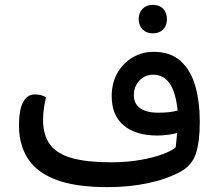

<svg xmlns="http://www.w3.org/2000/svg" viewBox="-20 -753 907 789"><path d="M634 -290Q654 -290 674 -292Q694 -294 710 -299Q702 -375 677 -410.5Q652 -446 609 -446Q575 -446 552.5 -421.5Q530 -397 530 -362Q530 -326 557 -307.5Q584 -289 634 -290ZM435 -86Q502 -86 558 -96Q614 -106 651.5 -120.5Q689 -135 702 -148Q704 -163 706.5 -190.5Q709 -218 708 -240L727 -212Q707 -205 679.5 -200.5Q652 -196 627 -196Q538 -196 488.5 -237.5Q439 -279 439 -358Q439 -412 462.5 -453Q486 -494 525 -517Q564 -540 611 -540Q681 -540 722.5 -502Q764 -464 782.5 -399.5Q801 -335 801 -252Q801 -171 785 -122Q769 -73 721 -47Q663 -16 586.5 0Q510 16 422 16Q290 16 210 -14.5Q130 -45 94 -102Q58 -159 58 -237Q58 -302 75 -333.5Q92 -365 123 -365Q138 -365 150 -361.5Q162 -358 169 -353Q164 -331 160.5 -308.5Q157 -286 157 -260Q157 -197 186 -158.5Q215 -120 277 -103Q339 -86 435 -86ZM608 -616Q582 -616 566 -632Q550 -648 550 -674Q550 -701 566 -717Q582 -733 608 -733Q635 -733 650.5 -717Q666 -701 666 -674Q666 -648 650.5 -632Q635 -616 608 -616Z"/></svg>

Font: Baloo Bhaijaan 2 Medium
Style: Regular
Weight: 500
Designer: Sanskriti Dholi, Noopur Datye and Ek Type
Foundry: Ek Type
Version: Version 1.701